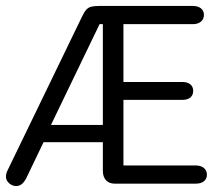

<svg xmlns="http://www.w3.org/2000/svg" viewBox="-23 -616 739 644"><path d="M322 -139V-43Q322 -23 332.5 -11.5Q343 0 362 0H634Q651 0 661 -8Q671 -16 671 -30Q671 -44 661 -52.5Q651 -61 633 -61H391V-281H589Q606 -281 615.5 -289Q625 -297 625 -311Q625 -325 615.5 -333Q606 -341 589 -341H391V-535H624Q641 -535 651 -543.5Q661 -552 661 -566Q661 -580 651 -588Q641 -596 624 -596H309Q293 -596 283 -593.5Q273 -591 266 -583Q259 -575 252 -560L4 -48Q-3 -35 -3 -23Q-3 -11 7.5 -1.5Q18 8 31 8Q42 8 50 1.5Q58 -5 65 -18L123 -139ZM322 -197H148L311 -535H322Z"/></svg>

Font: Beiruti
Style: Regular
Weight: 400
Designer: Arlette Boutros
Foundry: Boutros
Version: Version 1.41